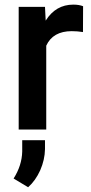

<svg xmlns="http://www.w3.org/2000/svg" viewBox="-20 -558 392 827"><path d="M337.9 -531.2C326.7 -535.6 313 -538.1 295.9 -538.1C245.1 -538.1 205.6 -515.1 176.8 -469.2L173.8 -528.3H60.5V0H179.2V-361.3C198.2 -402.8 234.9 -423.8 289.1 -423.8C305.7 -423.8 321.8 -422.4 337.4 -419.9ZM101.1 248.5C122.1 230 139.6 205.6 153.3 175.3C166.5 145 173.3 114.7 173.8 84.5V45.9H75.7V94.7C74.7 134.8 62.5 173.3 38.6 210.9Z"/></svg>

Font: Roboto Medium
Style: Regular
Weight: 500
Designer: Google
Version: Version 2.137; 2017